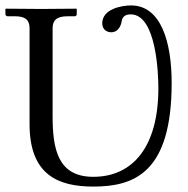

<svg xmlns="http://www.w3.org/2000/svg" viewBox="-20 -678 695 708"><path d="M89 -220C89 -32 196 10 324 10C476 10 613 -42 613 -372C613 -525 573 -658 463 -658C429 -658 357 -645 357 -592C357 -566 378 -559 390 -559C421 -559 428 -593 429 -601C432 -618 444 -625 462 -625C557 -625 564 -404 564 -353C564 -137 470 -26 324 -26C194 -26 174 -127 174 -249V-574C174 -602 188 -618 229 -618H255C260 -618 263 -621 263 -626V-645L261 -646C261 -646 168 -645 132 -645C93 -645 2 -646 2 -646L0 -645V-626C0 -621 4 -618 8 -618H35C74 -618 89 -604 89 -574Z"/></svg>

Font: Libertinus Serif
Style: Regular
Weight: 400
Designer: Philipp H. Poll, Khaled Hosny
Foundry: Caleb Maclennan
Version: Version 7.050;RELEASE